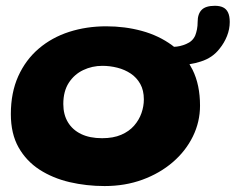

<svg xmlns="http://www.w3.org/2000/svg" viewBox="-20 -598 793 646"><path d="M332 28Q271 28 214.2 14.8Q157.5 1.5 113 -27.2Q68.5 -56 42.5 -102Q16.5 -148 16.5 -214Q16.5 -286.5 41.5 -341.8Q66.5 -397 110.5 -434.5Q154.5 -472 212.8 -490.8Q271 -509.5 337.5 -509.5Q400.5 -509.5 457.2 -494Q514 -478.5 558.5 -446Q562 -443.5 565.5 -440.5Q585.5 -441 606.5 -450Q628.5 -459 637 -479Q640.5 -488 642.8 -499.5Q645 -511 645 -524.5Q645 -551 658.5 -564.8Q672 -578.5 703 -578.5Q719.5 -578.5 730.5 -573.2Q741.5 -568 747.2 -556Q753 -544 753 -524Q753 -500 743.8 -476.8Q734.5 -453.5 719 -434.5Q695.5 -403.5 655.5 -391Q637.5 -385 617.5 -382Q623 -373 628 -363Q653 -312.5 653 -242.5Q653 -188 629 -139Q605 -90 561.5 -52.5Q518 -15 459.5 6.5Q401 28 332 28ZM323.5 -133Q361 -133 387.8 -144.5Q414.5 -156 431.2 -175.2Q448 -194.5 456 -217.5Q464 -240.5 464 -263.5Q464 -294 452 -315.5Q440 -337 419.8 -350.5Q399.5 -364 374.8 -370.2Q350 -376.5 324.5 -376.5Q290 -376.5 260 -362.2Q230 -348 211.5 -319.5Q193 -291 193 -248Q193 -212.5 208.5 -186.8Q224 -161 253 -147Q282 -133 323.5 -133Z"/></svg>

Font: Gluten Thin SemiBold
Style: Regular
Weight: 600
Version: Version 1.300